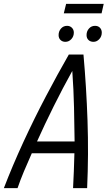

<svg xmlns="http://www.w3.org/2000/svg" viewBox="-59 -976 558 996"><path d="M-39 0Q6 -117 62 -238.5Q118 -360 179 -476Q240 -592 298 -693H374Q389 -525 395 -350.5Q401 -176 393 0H320Q322 -42 324 -87Q326 -132 327 -181H106Q84 -132 65 -86.5Q46 -41 32 0ZM133 -242H328Q327 -327 325 -418.5Q323 -510 316 -608Q267 -520 220 -425.5Q173 -331 133 -242ZM272 -907 284 -956H479L468 -907ZM280 -759Q265 -759 255 -768.5Q245 -778 245 -794Q245 -814 257.5 -828Q270 -842 289 -842Q304 -842 314 -832Q324 -822 324 -807Q324 -787 311 -773Q298 -759 280 -759ZM426 -759Q410 -759 400 -768.5Q390 -778 390 -794Q390 -814 402.5 -828Q415 -842 434 -842Q450 -842 459.5 -832Q469 -822 469 -807Q469 -787 456 -773Q443 -759 426 -759Z"/></svg>

Font: Ubuntu Sans Condensed
Style: Italic
Weight: 400
Width: 3
Italic angle: -13.5°
Designer: Dalton Maag Ltd
Foundry: Dalton Maag Ltd
Version: Version 1.006; ttfautohint (v1.8.4.7-5d5b)